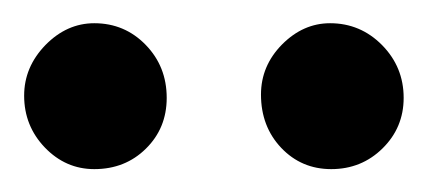

<svg xmlns="http://www.w3.org/2000/svg" viewBox="-20 -673 373 167"><path d="M62 -652.8Q88.4 -652.8 106.7 -634Q125 -615.2 125 -587.9Q125 -561.5 106.9 -543.7Q88.9 -525.9 62 -525.9Q37.1 -525.9 19 -544.7Q1 -563.5 1 -589.8Q1 -614.7 19.5 -633.8Q38.1 -652.8 62 -652.8ZM267.1 -652.8Q293.5 -652.8 312.3 -633.8Q331.1 -614.7 331.1 -587.9Q331.1 -562 312.7 -543.9Q294.4 -525.9 268.1 -525.9Q242.2 -525.9 224.6 -544.4Q207 -563 207 -590.8Q207 -615.7 225.3 -634.3Q243.7 -652.8 267.1 -652.8Z"/></svg>

Font: Accordance
Style: Bold
Weight: 700
Version: Version 1.2 (build January 31, 2020) Miklal Software Solutio